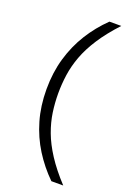

<svg xmlns="http://www.w3.org/2000/svg" viewBox="-178 -874 740 1081"><g transform="rotate(20 192.5 -333.0)"><path d="M280 145Q218 84 172.5 11.5Q127 -61 102 -147Q77 -233 77 -333Q77 -433 102 -519Q127 -605 172.5 -678Q218 -751 280 -811H351Q287 -742 246.5 -679.5Q206 -617 184.5 -559Q163 -501 155 -445Q147 -389 147 -333Q147 -277 155 -221Q163 -165 184.5 -107Q206 -49 246.5 13.5Q287 76 351 145Z"/></g></svg>

Font: Host Grotesk Light Light
Style: Regular
Weight: 300
Version: Version 1.003